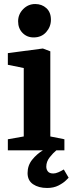

<svg xmlns="http://www.w3.org/2000/svg" viewBox="-20 -747 361 954"><path d="M19 -55 98 -69V-409L19 -425V-483L193 -506L230 -492V-69L300 -55V0H260Q244 13 227 34.5Q210 56 210 81Q210 95 218 105Q226 115 245 115Q256 115 270 109Q284 103 297 95L321 136Q321 136 308 149Q295 162 271 174.5Q247 187 214 187Q172 187 144.5 168.5Q117 150 117 113Q117 75 140 46.5Q163 18 193 0H19ZM147 -561Q114 -561 92 -583.5Q70 -606 70 -641Q70 -676 95 -701.5Q120 -727 155 -727Q188 -727 210.5 -706.5Q233 -686 233 -649Q233 -614 209.5 -587.5Q186 -561 147 -561Z"/></svg>

Font: Faustina VF Beta
Style: Regular
Weight: 400
Designer: Alfonso Garcia
Foundry: Omnibus-Type
Version: Version 1.006